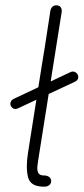

<svg xmlns="http://www.w3.org/2000/svg" viewBox="-20 -695 314 720"><path d="M147 5Q95 6 85.5 -29.5Q76 -65 85 -122Q111 -284 136 -445Q144 -490 169 -655Q171 -665 177.5 -670.5Q184 -676 194 -675Q204 -674 208.5 -666.5Q213 -659 211 -648Q169 -383 127 -118Q121 -82 120 -68.5Q119 -55 124 -46Q129 -37 145 -37Q156 -37 163.5 -32Q171 -27 172 -17Q172 -7 165 -1Q158 5 147 5ZM33 -325 243 -424Q255 -430 264.5 -423Q274 -416 273.5 -405Q273 -394 260 -388L48 -289Q36 -283 27 -290Q18 -297 19 -308Q20 -319 33 -325Z"/></svg>

Font: SN Pro Thin
Style: Italic
Weight: 200
Italic angle: -9°
Designer: Tobias Whetton
Foundry: Supernotes
Version: Version 1.003;Glyphs 3.3 (3324)